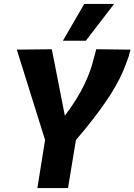

<svg xmlns="http://www.w3.org/2000/svg" viewBox="-20 -951 680 971"><path d="M169 0 208 -243 65 -700 242 -702 308 -366Q342 -411 366 -450Q390 -489 407 -524.5Q424 -560 436.5 -595.5Q449 -631 458 -670Q461 -678 463 -686Q465 -694 466 -702L640 -700Q638 -692 635.5 -683.5Q633 -675 631 -666Q618 -628 602.5 -591.5Q587 -555 565.5 -517Q544 -479 515.5 -437.5Q487 -396 450 -348Q413 -300 364 -243L324 0ZM298 -745 406 -931H557L414 -745Z"/></svg>

Font: Georama ExtraCondensed Thin
Style: Bold Italic
Weight: 700
Italic angle: -9°
Version: Version 1.001